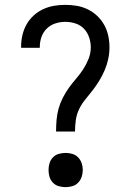

<svg xmlns="http://www.w3.org/2000/svg" viewBox="-20 -763 540 791"><path d="M211 -221Q211 -245 213 -269Q215 -293 221.5 -316Q228 -339 239 -360.5Q250 -382 264 -401.5Q278 -421 294 -439.5Q310 -458 323 -478Q336 -498 345 -521Q354 -544 354 -568Q354 -589 347 -609.5Q340 -630 325.5 -645Q311 -660 290.5 -666.5Q270 -673 249 -673Q228 -673 208 -666.5Q188 -660 173 -645.5Q158 -631 151 -611Q144 -591 144 -570Q144 -569 144 -568Q144 -567 144 -566H67Q67 -568 67 -569.5Q67 -571 67 -572Q67 -596 72.5 -619Q78 -642 89.5 -662.5Q101 -683 118.5 -699Q136 -715 157.5 -725Q179 -735 202 -739Q225 -743 249 -743Q273 -743 296.5 -739Q320 -735 341.5 -724.5Q363 -714 380.5 -697.5Q398 -681 409.5 -660Q421 -639 426 -615.5Q431 -592 431 -568Q431 -544 426 -520.5Q421 -497 411.5 -474.5Q402 -452 389.5 -431.5Q377 -411 362.5 -392Q348 -373 332.5 -354.5Q317 -336 306.5 -314.5Q296 -293 292.5 -269Q289 -245 289 -221ZM250 8Q236 8 222 4Q208 0 198 -10.5Q188 -21 184 -34.5Q180 -48 180 -63Q180 -77 184 -90.5Q188 -104 198 -114.5Q208 -125 222 -129Q236 -133 250 -133Q264 -133 278 -129Q292 -125 302 -114.5Q312 -104 316.5 -90.5Q321 -77 321 -63Q321 -48 316.5 -34.5Q312 -21 302 -10.5Q292 0 278 4Q264 8 250 8Z"/></svg>

Font: Iosevka Gothic
Style: Regular
Weight: 400
Monospace: yes
Designer: Belleve Invis
Foundry: Belleve Invis
Version: Version 15.5.1; ttfautohint (v1.8.4)